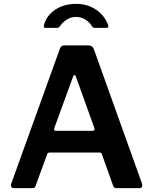

<svg xmlns="http://www.w3.org/2000/svg" viewBox="-20 -978 796 998"><path d="M50 0Q43 0 39 -7Q35 -14 39 -25L291 -724Q295 -734 300 -738Q305 -742 315 -742H440Q461 -742 468 -722L718 -24Q721 -16 718 -8Q715 0 707 0H586Q572 0 568 -13L510 -175Q509 -180 506.5 -182.5Q504 -185 498 -185H237Q228 -185 225 -176L165 -12Q164 -6 159.5 -3Q155 0 147 0H50ZM462 -298Q475 -298 470 -314L374 -581Q371 -588 367 -588Q363 -588 360 -580L263 -314Q257 -298 271 -298ZM532 -833H473Q468 -833 464.5 -835Q461 -837 457 -843Q447 -861 425 -875.5Q403 -890 375 -890Q355 -890 339 -882.5Q323 -875 312 -865Q301 -855 293 -844Q289 -838 285.5 -835.5Q282 -833 275 -833H216Q210 -833 208.5 -837.5Q207 -842 208 -846Q217 -881 241 -906Q265 -931 299.5 -944.5Q334 -958 375 -958Q417 -958 450.5 -943.5Q484 -929 507.5 -904Q531 -879 542 -848Q547 -833 532 -833Z"/></svg>

Font: Libre Franklin Thin SemiBold
Style: Regular
Weight: 600
Version: Version 3.000